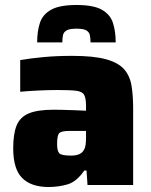

<svg xmlns="http://www.w3.org/2000/svg" viewBox="-20 -742 606 770"><path d="M175 8Q105 8 69 -28Q33 -64 33 -147Q33 -205 46.5 -238.5Q60 -272 95 -287Q130 -302 196 -302Q208 -302 230.5 -301.5Q253 -301 278.5 -300Q304 -299 325 -298V-316Q325 -348 317.5 -361.5Q310 -375 285.5 -378Q261 -381 210 -381Q175 -381 133.5 -379Q92 -377 61 -374V-501Q101 -508 154 -513Q207 -518 269 -518Q355 -518 404.5 -504.5Q454 -491 477.5 -464.5Q501 -438 507.5 -398Q514 -358 514 -305V0H331L327 -58H318Q287 -13 250.5 -2.5Q214 8 175 8ZM265 -118Q306 -118 317 -142Q322 -150 323.5 -163Q325 -176 325 -193V-217H260Q226 -217 217.5 -208Q209 -199 209 -164Q209 -137 217.5 -127.5Q226 -118 265 -118ZM287 -722Q355 -722 388.5 -703Q422 -684 433 -650Q444 -616 444 -572H343Q343 -588 340.5 -600.5Q338 -613 326.5 -620Q315 -627 287 -627Q259 -627 247 -620Q235 -613 232.5 -600.5Q230 -588 230 -572H129Q129 -616 140 -650Q151 -684 185 -703Q219 -722 287 -722Z"/></svg>

Font: Saira ExtraBold
Style: Regular
Weight: 800
Designer: Hector Gatti with collaboration of the Omnibus-Type team
Foundry: Omnibus-Type
Version: Version 1.100; ttfautohint (v1.8.3)